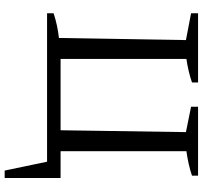

<svg xmlns="http://www.w3.org/2000/svg" viewBox="-43 -645 870 824"><g transform="rotate(90 392.0 -233.0)"><path d="M629 -58H744V182H712L674 0H37V-28Q64 -37 90.5 -42.5Q117 -48 143 -51L152 -596L37 -618V-648H334V-622Q311 -614 285.5 -608Q260 -602 233 -598V-58H539L547 -596L438 -618V-648H734V-622Q711 -614 684 -608Q657 -602 629 -598Z"/></g></svg>

Font: Piazzolla
Style: Regular
Weight: 400
Designer: Juan Pablo del Peral
Foundry: Huerta Tipografica
Version: Version 1.330